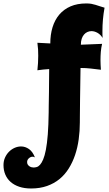

<svg xmlns="http://www.w3.org/2000/svg" viewBox="-26 -824 624 1104"><path d="M575.2 -779.8Q568.8 -745.1 565.9 -711.7Q563 -678.2 563 -646Q563 -636.2 563 -626Q563 -615.7 564 -606Q551.8 -625.5 534.4 -635.3Q517.1 -645 500 -645Q487.8 -645 476.8 -640.1Q465.8 -635.3 457.3 -625.5Q448.7 -615.7 443.8 -601.1Q439 -586.4 439 -566.9L561 -571.8Q555.7 -549.3 553.7 -526.1Q551.8 -502.9 551.8 -478Q551.8 -464.4 552.5 -450.7Q553.2 -437 554.2 -422.9Q523.4 -426.8 495.6 -429.9Q467.8 -433.1 437 -433.1Q436 -364.7 435.1 -303.7Q434.6 -277.8 434.3 -251Q434.1 -224.1 433.8 -199.5Q433.6 -174.8 433.3 -154.3Q433.1 -133.8 433.1 -120.1Q433.1 -70.3 426.5 -22.7Q419.9 24.9 405.8 66.9Q391.6 108.9 369.4 144.5Q347.2 180.2 316.2 205.6Q285.2 231 244.4 245.4Q203.6 259.8 152.8 259.8Q114.7 259.8 85.2 250Q55.7 240.2 35.4 222.4Q15.1 204.6 4.6 179.9Q-5.9 155.3 -5.9 125Q-5.9 101.6 2.9 82Q11.7 62.5 25.9 48.3Q40 34.2 58.1 26.1Q76.2 18.1 95.2 18.1Q119.1 18.1 140.6 33Q162.1 47.9 174.8 81.1Q169.4 77.1 161.1 77.1Q149.9 77.1 139.9 86.2Q129.9 95.2 129.9 107.9Q129.9 116.2 133.5 122.1Q137.2 127.9 142.8 131.8Q148.4 135.7 154.8 137.5Q161.1 139.2 167 139.2Q175.3 139.2 185.1 136.5Q194.8 133.8 204.1 123.5Q213.4 113.3 222.2 92.8Q231 72.3 237.8 37.1Q244.6 2 248.8 -50.8Q252.9 -103.5 253.9 -178.2Q253.9 -194.3 254.2 -213.6Q254.4 -232.9 254.9 -253.4Q255.4 -273.9 255.6 -294.7Q255.9 -315.4 255.9 -334.5Q256.3 -379.4 256.8 -426.8Q241.2 -425.8 222.9 -424.1Q204.6 -422.4 189 -419.9Q191.4 -441.4 192.6 -461.7Q193.8 -481.9 193.8 -502.9Q193.8 -521.5 192.9 -539.8Q191.9 -558.1 189 -578.1L263.2 -574.2Q263.2 -625 276.1 -667.2Q289.1 -709.5 314.9 -740Q340.8 -770.5 379.6 -787.4Q418.5 -804.2 470.2 -804.2Q486.8 -804.2 499.3 -802Q511.7 -799.8 523.4 -796.1Q535.2 -792.5 547.4 -788.3Q559.6 -784.2 575.2 -779.8Z"/></svg>

Font: Spicy Rice
Style: Regular
Weight: 400
Version: Version 1.000